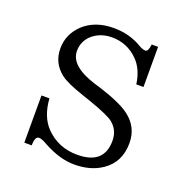

<svg xmlns="http://www.w3.org/2000/svg" viewBox="-100 -600 675 700"><g transform="rotate(20 238.0 -250.5)"><path d="M373 -344.2Q365.2 -400.9 333 -433.1Q291 -475.1 231.9 -475.1Q183.1 -475.1 150.9 -443.4Q127.9 -418.5 127.9 -385.3Q127.9 -326.7 229 -294.9L254.9 -287.1Q338.4 -260.3 373 -233.9Q422.9 -196.3 422.9 -134.3Q422.9 -60.1 366.7 -22Q323.2 7.8 259.8 7.8Q203.6 7.8 140.1 -26.9Q118.2 -40 106.9 -40Q90.8 -40 90.8 -4.9H62V-188H92.8Q97.7 -117.7 135.7 -79.1Q184.6 -29.3 257.8 -29.3Q361.8 -29.3 361.8 -121.1Q361.8 -162.1 331.1 -187Q310.1 -203.6 233.9 -230L204.1 -240.2Q135.3 -263.2 111.8 -282.2Q67.9 -316.9 67.9 -373Q67.9 -427.7 108.9 -467.3Q153.8 -509.3 226.1 -509.3Q288.6 -509.3 337.9 -479Q352.1 -471.2 361.8 -471.2Q373 -471.2 376 -500H400.9V-344.2Z"/></g></svg>

Font: I.MingCP
Style: Regular
Weight: 400
Designer: I.Font Project
Version: Version 8.000; Sep 06, 2022